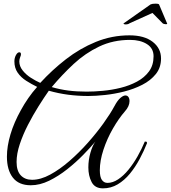

<svg xmlns="http://www.w3.org/2000/svg" viewBox="-20 -970 938 1054"><path d="M545 64Q501 64 483 29.5Q465 -5 465 -51Q465 -92 476.5 -132Q488 -172 504 -193Q477 -161 437 -120Q397 -79 349 -41Q301 -3 250 22Q199 47 149 47Q83 47 50.5 5Q18 -37 18 -110Q18 -167 37.5 -232.5Q57 -298 95 -366Q113 -399 135.5 -431.5Q158 -464 184 -493Q153 -508 124 -526.5Q95 -545 77 -571Q59 -597 59 -633Q59 -652 67.5 -667.5Q76 -683 86 -683Q95 -683 95 -672Q95 -665 91 -657Q86 -644 86 -633Q86 -606 105 -582.5Q124 -559 151 -542Q178 -525 201 -515Q265 -585 341.5 -644.5Q418 -704 506 -740Q594 -776 691 -776Q772 -776 818 -740.5Q864 -705 864 -649Q864 -599 835.5 -563.5Q807 -528 761 -504.5Q715 -481 661.5 -467.5Q608 -454 556 -448.5Q504 -443 465 -443Q408 -443 354.5 -450Q301 -457 248 -472Q222 -435 191.5 -386.5Q161 -338 133.5 -284.5Q106 -231 88.5 -178.5Q71 -126 71 -81Q71 -32 94 -7.5Q117 17 156 17Q203 17 255.5 -11.5Q308 -40 361 -86Q414 -132 462 -186Q510 -240 548 -293Q586 -346 608 -387Q625 -419 641 -432.5Q657 -446 668 -446Q679 -446 685 -437.5Q691 -429 691 -415Q691 -387 666 -359Q632 -320 600 -264.5Q568 -209 548 -148.5Q528 -88 528 -35Q528 2 539.5 18Q551 34 570 34Q599 34 628.5 14.5Q658 -5 685 -38Q712 -71 735 -111.5Q758 -152 775 -193Q780 -193 783.5 -192Q787 -191 787 -184Q770 -141 746.5 -97Q723 -53 693 -16.5Q663 20 626 42Q589 64 545 64ZM456 -467Q496 -467 545 -471.5Q594 -476 642.5 -488Q691 -500 732 -522Q773 -544 798 -578Q823 -612 823 -661Q823 -705 786.5 -728Q750 -751 694 -751Q601 -751 524.5 -714.5Q448 -678 384.5 -619Q321 -560 264 -492Q308 -479 354.5 -473Q401 -467 456 -467ZM835 -950Q849 -950 853 -946L897 -842Q897 -841 897.5 -840.5Q898 -840 898 -840Q898 -837 890 -837Q886 -837 880.5 -838.5Q875 -840 873 -842L817 -899L691 -842Q684 -836 669 -836Q664 -836 660 -838Q656 -840 659 -842L807 -946Q812 -948 818.5 -949Q825 -950 835 -950Z"/></svg>

Font: Great Vibes
Style: Regular
Weight: 400
Designer: Robert E. Leuschke, Viktoriya Grabowska, Viviana Monsalve, Eben Sorkin
Foundry: Robert E. Leuschke
Version: Version 1.103; ttfautohint (v1.8.4.7-5d5b)